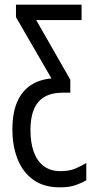

<svg xmlns="http://www.w3.org/2000/svg" viewBox="-20 -556 403 816"><path d="M233.9 240.2Q166.5 240.2 121.8 208.3Q77.1 176.3 54.9 120.6Q32.7 64.9 32.7 -5.9Q32.7 -75.7 52.7 -122.1Q72.8 -168.5 110.1 -193.4Q147.5 -218.3 198.7 -222.7L47.9 -482.9V-536.1H326.7V-470.7H133.8L278.8 -217.3V-162.1H246.1Q200.7 -162.1 170.2 -144.8Q139.6 -127.4 124.5 -92.3Q109.4 -57.1 109.4 -4.4Q109.4 50.3 123.5 89.6Q137.7 128.9 166.3 150.1Q194.8 171.4 236.8 171.4Q274.4 171.4 300.8 160.2Q327.1 148.9 346.7 136.7V210.4Q330.1 220.2 303.2 230.2Q276.4 240.2 233.9 240.2Z"/></svg>

Font: Open Sans Condensed
Style: Regular
Weight: 400
Width: 3
Designer: Monotype Design Team
Foundry: Monotype Imaging Inc.
Version: Version 3.000